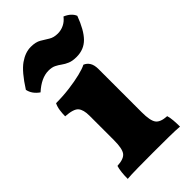

<svg xmlns="http://www.w3.org/2000/svg" viewBox="-218 -739 805 805"><g transform="rotate(-45 185.0 -336.5)"><path d="M33 3Q33 -18 35 -35.5Q37 -53 41 -66Q81 -68 94 -85.5Q107 -103 107 -153V-298Q107 -333 93.5 -349Q80 -365 33 -368Q33 -385 35.5 -402.5Q38 -420 45 -434Q86 -434 125 -439Q164 -444 194.5 -451.5Q225 -459 240 -467Q255 -461 263.5 -447Q272 -433 272 -409V-153Q272 -103 285 -85.5Q298 -68 336 -66Q340 -53 341.5 -35Q343 -17 343 3Q323 1 278.5 0.5Q234 0 188 0Q143 0 98 0.5Q53 1 33 3ZM243 -510Q219 -510 203.5 -516.5Q188 -523 176.5 -531.5Q165 -540 152 -546.5Q139 -553 119 -553Q76 -553 31 -512Q1 -533 -5 -563Q37 -629 70.5 -652.5Q104 -676 137 -676Q166 -676 183.5 -665.5Q201 -655 217 -645Q233 -635 257 -635Q276 -635 293.5 -643.5Q311 -652 324 -669Q357 -655 367 -630Q344 -568 315.5 -539Q287 -510 243 -510Z"/></g></svg>

Font: Vollkorn ExtraBold
Style: Regular
Weight: 800
Designer: Friedrich Althausen
Foundry: Friedrich Althausen
Version: Version 5.000; ttfautohint (v1.8.3)